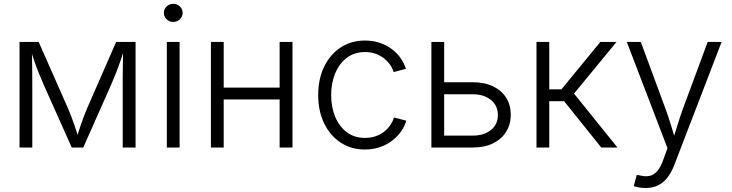

<svg xmlns="http://www.w3.org/2000/svg" viewBox="-20 -756 3749 984"><path d="M80.1 0V-541H178.2L329.6 -198.2Q338.9 -176.3 346.4 -156.2Q354 -136.2 360.4 -117.7Q366.7 -99.1 372.6 -81.3Q378.4 -63.5 383.8 -44.9H371.6Q377 -63 382.6 -80.6Q388.2 -98.1 394.5 -116.9Q400.9 -135.7 408.4 -155.8Q416 -175.8 425.3 -198.2L575.2 -541H674.8V0H608.9V-320.8Q608.9 -345.2 609.1 -368.7Q609.4 -392.1 609.6 -415.5Q609.9 -439 610.4 -462.4Q610.8 -485.8 610.8 -510.3H619.1Q608.4 -475.6 598.1 -445.8Q587.9 -416 576.2 -386.2Q564.5 -356.4 549.3 -321.3L406.7 0H347.7L204.1 -321.3Q189 -356.4 177 -386.2Q165 -416 154.8 -445.8Q144.5 -475.6 133.8 -510.3H143.1Q143.6 -488.3 144 -465.3Q144.5 -442.4 144.8 -418.5Q145 -394.5 145.3 -370.1Q145.5 -345.7 145.5 -320.8V0Z M835 0V-541H900.4V0ZM867.7 -643.6Q848.1 -643.6 834 -657.2Q819.8 -670.9 819.8 -689.9Q819.8 -709.5 834 -722.9Q848.1 -736.3 867.7 -736.3Q887.7 -736.3 901.9 -722.9Q916 -709.5 916 -689.9Q916 -670.9 901.9 -657.2Q887.7 -643.6 867.7 -643.6Z M1430.2 -307.1V-246.1H1110.4V-307.1ZM1126.5 -541V0H1061V-541ZM1479 -541V0H1413.1V-541Z M1850.6 10.3Q1780.3 10.3 1726.1 -25.1Q1671.9 -60.5 1641.4 -123.5Q1610.8 -186.5 1610.8 -268.6Q1610.8 -351.6 1641.4 -414.6Q1671.9 -477.5 1726.1 -512.9Q1780.3 -548.3 1850.6 -548.3Q1892.6 -548.3 1927.5 -536.1Q1962.4 -523.9 1989.5 -503.2Q2016.6 -482.4 2034.4 -456.3Q2052.2 -430.2 2060.1 -403.3L1997.1 -386.7Q1992.7 -403.8 1980.7 -421.9Q1968.8 -439.9 1950.4 -455.1Q1932.1 -470.2 1907.2 -479.7Q1882.3 -489.3 1850.6 -489.3Q1795.9 -489.3 1757.1 -459.5Q1718.3 -429.7 1697.8 -379.9Q1677.2 -330.1 1677.2 -268.6Q1677.2 -207 1697.8 -157.5Q1718.3 -107.9 1757.1 -78.6Q1795.9 -49.3 1850.6 -49.3Q1882.3 -49.3 1907.7 -58.6Q1933.1 -67.9 1951.7 -83.5Q1970.2 -99.1 1982.2 -117.7Q1994.1 -136.2 1999 -153.8L2062 -137.7Q2054.7 -109.9 2036.4 -83.5Q2018.1 -57.1 1990.7 -35.9Q1963.4 -14.6 1928 -2.2Q1892.6 10.3 1850.6 10.3Z M2244.6 -334.5H2402.3Q2463.9 -334.5 2507.6 -313.2Q2551.3 -292 2574.5 -254.6Q2597.7 -217.3 2597.7 -168.5Q2597.7 -119.6 2574.5 -81.5Q2551.3 -43.5 2507.6 -21.7Q2463.9 0 2402.3 0H2190.9V-541H2256.3V-61H2401.9Q2460.4 -61 2496.1 -89.8Q2531.7 -118.7 2531.7 -166Q2531.7 -214.4 2496.1 -243.7Q2460.4 -272.9 2401.9 -272.9H2244.6Z M2729.5 0V-541H2794.9V-298.3H2857.4L3056.6 -541H3139.6L2921.9 -276.4L3144.5 0H3061.5L2871.1 -237.3H2794.9V0Z M3228 197.8 3243.2 140.6 3257.8 142.6Q3285.2 149.9 3307.4 145.8Q3329.6 141.6 3347.2 122.3Q3364.7 103 3377.9 66.4L3400.9 3.4L3192.4 -541H3264.2L3389.2 -202.6Q3406.2 -157.2 3419.4 -112.5Q3432.6 -67.9 3446.3 -24.4H3423.8Q3438 -67.9 3451.4 -112.5Q3464.8 -157.2 3481.4 -202.6L3606.9 -541H3678.2L3435.5 90.3Q3419.9 130.4 3398.9 156.2Q3377.9 182.1 3350.6 194.8Q3323.2 207.5 3288.6 207.5Q3270 207.5 3254.2 204.6Q3238.3 201.7 3228 197.8Z"/></svg>

Font: Inter 17pt Light
Style: Regular
Weight: 300
Version: Version 4.001;git-66647c0bb